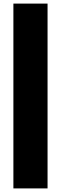

<svg xmlns="http://www.w3.org/2000/svg" viewBox="-20 -828 339 1068"><path d="M54.5 220V-808H244.5V220Z"/></svg>

Font: Encode Sans Condensed Thin Black
Style: Regular
Weight: 900
Version: Version 3.002